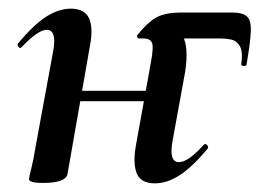

<svg xmlns="http://www.w3.org/2000/svg" viewBox="-20 -415 607 444"><path d="M338 9Q306 9 296.5 -13.5Q287 -36 294 -77L329 -271Q336 -308 331 -317Q326 -326 313 -326H301Q299 -326 297.5 -329Q296 -332 297 -333Q319 -361 339.5 -373.5Q360 -386 399 -386H517Q541 -386 551 -377Q561 -368 560 -342.5Q559 -317 550 -265Q549 -262 543 -262.5Q537 -263 538 -267Q542 -296 534.5 -308.5Q527 -321 515 -323.5Q503 -326 492 -326H342L352 -357Q388 -357 402.5 -331.5Q417 -306 408 -248L379 -89Q370 -40 394 -40Q415 -40 451 -80Q455 -84 459 -79.5Q463 -75 460 -71Q424 -28 395 -9.5Q366 9 338 9ZM80 8Q61 8 54 5.5Q47 3 47 0Q47 -4 52.5 -26Q58 -48 62 -74L103 -297Q112 -346 88 -346Q78 -346 63.5 -336Q49 -326 30 -306Q27 -302 23 -306.5Q19 -311 22 -315Q58 -358 87 -376.5Q116 -395 144 -395Q176 -395 186 -372.5Q196 -350 188 -309L136 -12Q131 8 80 8ZM123 -181 126 -205H368L365 -181Z"/></svg>

Font: Cormorant Light
Style: Italic
Weight: 300
Italic angle: -10°
Designer: Christian Thalmann (Catharsis Fonts)
Foundry: Catharsis Fonts
Version: Version 4.000